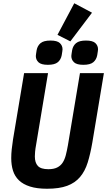

<svg xmlns="http://www.w3.org/2000/svg" viewBox="-20 -1147 658 1179"><path d="M275 -698 202 -260Q197 -233 195.5 -215Q194 -197 194 -186Q194 -148 212.5 -128Q231 -108 277 -108Q310 -108 331 -118.5Q352 -129 364.5 -148Q377 -167 384 -194Q391 -221 397 -255L471 -698H618L547 -272Q535 -202 518.5 -149Q502 -96 471.5 -60Q441 -24 392.5 -6Q344 12 269 12Q207 12 164.5 -1.5Q122 -15 96.5 -39.5Q71 -64 60 -98.5Q49 -133 49 -176Q49 -202 52 -230.5Q55 -259 60 -291L128 -698ZM412 -893 333 -933 436 -1127 545 -1069ZM274 -749Q233 -749 216.5 -764.5Q200 -780 200 -803Q200 -808 201.5 -816.5Q203 -825 205 -839Q210 -866 229 -882Q248 -898 290 -898Q331 -898 347.5 -882.5Q364 -867 364 -844Q364 -839 362.5 -830.5Q361 -822 359 -808Q354 -781 335 -765Q316 -749 274 -749ZM492 -749Q451 -749 434.5 -764.5Q418 -780 418 -803Q418 -808 419.5 -816.5Q421 -825 423 -839Q428 -866 447 -882Q466 -898 508 -898Q549 -898 565.5 -882.5Q582 -867 582 -844Q582 -839 580.5 -830.5Q579 -822 577 -808Q572 -781 553 -765Q534 -749 492 -749Z"/></svg>

Font: IBM Plex Mono
Style: Bold Italic
Weight: 700
Italic angle: -9°
Monospace: yes
Designer: Mike Abbink, Paul van der Laan, Pieter van Rosmalen
Foundry: Bold Monday
Version: Version 2.3